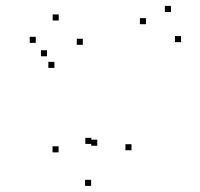

<svg xmlns="http://www.w3.org/2000/svg" viewBox="-20 -592 660 634"><path d="M414.2 -95.8V-115.8H394.2V-95.8ZM577.8 -452.8V-472.8H557.8V-452.8ZM544.4 -552.5V-572.5H524.4V-552.5ZM462 -512.1V-532.1H442V-512.1ZM301.1 -110.8V-130.8H281.1V-110.8ZM281.8 -116.8V-136.8H261.8V-116.8ZM253.5 -444V-464H233.5V-444ZM173.9 -524.3V-544.3H153.9V-524.3ZM98.1 -450.5V-470.5H78.1V-450.5ZM159.7 -367.8V-387.8H139.7V-367.8ZM135.2 -406.1V-426.1H115.2V-406.1ZM173.5 -88.9V-108.9H153.5V-88.9ZM280.9 21.8V1.8H260.9V21.8Z"/></svg>

Font: Monaspace Radon Dots Var
Style: Regular
Weight: 400
Designer: Riley Cran and the Lettermatic Team
Version: Version 1.100 (Monaspace Radon Dots)